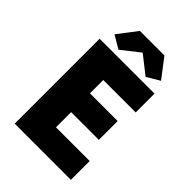

<svg xmlns="http://www.w3.org/2000/svg" viewBox="-242 -937 1039 1039"><g transform="rotate(45 278.0 -417.0)"><path d="M72 0H502V-144H244V-260H456V-404H244V-506H492V-650H72ZM186 -680 288 -760H292L394 -680L468 -724L384 -834H196L112 -724Z"/></g></svg>

Font: Source Sans Pro Black
Style: Regular
Weight: 900
Designer: Paul D. Hunt
Foundry: Adobe Systems Incorporated
Version: Version 3.006;hotconv 1.0.111;makeotfexe 2.5.65597